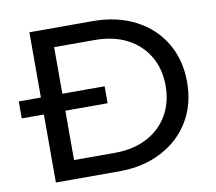

<svg xmlns="http://www.w3.org/2000/svg" viewBox="-78 -790 989 881"><g transform="rotate(-10 417.0 -350.0)"><path d="M113 0V-700H408Q520 -700 605.5 -656Q691 -612 738.5 -533Q786 -454 786 -350Q786 -246 738.5 -167.5Q691 -89 605.5 -44.5Q520 0 408 0ZM213 -87H402Q489 -87 552.5 -120Q616 -153 651 -212.5Q686 -272 686 -350Q686 -429 651 -488Q616 -547 552.5 -580Q489 -613 402 -613H213ZM10 -317V-396H410V-317Z"/></g></svg>

Font: Montserrat Z Med
Style: Regular
Weight: 500
Designer: Julieta Ulanovsky
Foundry: Julieta Ulanovsky
Version: Version 8.000